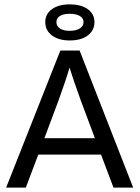

<svg xmlns="http://www.w3.org/2000/svg" viewBox="-20 -858 638 878"><path d="M98 0H8L256 -627H344L589 0H499L442 -151H155ZM298 -549Q288 -514 274.5 -475Q261 -436 247 -397L183 -226H414L350 -397Q330 -452 318.5 -486Q307 -520 298 -549ZM412 -757Q412 -719 381.5 -696Q351 -673 299 -673Q248 -673 217.5 -696Q187 -719 187 -757Q187 -794 217.5 -816Q248 -838 299 -838Q351 -838 381.5 -816Q412 -794 412 -757ZM238 -757Q238 -738 254.5 -727.5Q271 -717 299 -717Q328 -717 345 -728Q362 -739 362 -757Q362 -775 345 -785Q328 -795 299 -795Q270 -795 254 -785Q238 -775 238 -757Z"/></svg>

Font: Blinker
Style: Regular
Weight: 400
Designer: Juergen Huber
Foundry: supertype
Version: Version 1.017;hotconv 1.0.117;makeotfexe 2.5.65602